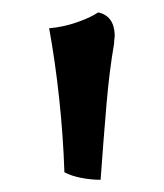

<svg xmlns="http://www.w3.org/2000/svg" viewBox="-20 -736 267 313"><path d="M140.1 -715.8Q166 -710 167 -679.2Q167 -675.8 166.5 -672.4Q166 -668.9 166 -665Q158.2 -620.1 153.6 -565.7Q148.9 -511.2 144 -442.9Q128.9 -442.9 112.5 -446Q96.2 -449.2 85 -455.1Q83 -515.1 76.4 -576.2Q69.8 -637.2 60.1 -689.9Q83 -691.9 105 -699.5Q127 -707 140.1 -715.8Z"/></svg>

Font: Ekush
Style: Regular
Weight: 400
Designer: Jayed Ahsan Saad & S M Khalid Hossain
Foundry: Codepotro
Version: Codepotro Ekush; Version 0.600